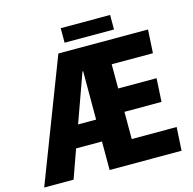

<svg xmlns="http://www.w3.org/2000/svg" viewBox="-122 -989 1115 1111"><g transform="rotate(-15 436.0 -433.0)"><path d="M287 -728H824L816 -588H569V-443H799L791 -303H569V-140H838L830 0H399V-171H244L183 0H7ZM395 -592 291 -302H399V-592ZM338 -779V-866H634V-779Z"/></g></svg>

Font: Murecho
Style: Bold
Weight: 700
Designer: Neil Summerour
Foundry: Positype
Version: Version 1.010; ttfautohint (v1.8.3)